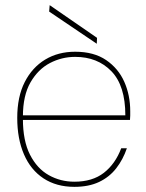

<svg xmlns="http://www.w3.org/2000/svg" viewBox="-20 -714 567 746"><path d="M269 12Q199 12 149 -21Q99 -54 73 -114.5Q47 -175 47 -256Q47 -338 76 -395Q105 -452 155.5 -482.5Q206 -513 272 -513Q345 -513 392.5 -480.5Q440 -448 463 -396Q486 -344 486 -282Q486 -272 486 -265Q486 -258 485 -248H58V-266H467Q467 -381 413 -437Q359 -493 272 -493Q220 -493 174 -469Q128 -445 98.5 -394Q69 -343 69 -261V-252Q69 -167 96.5 -113Q124 -59 169.5 -33.5Q215 -8 269 -8Q339 -8 383.5 -42.5Q428 -77 451 -138H473Q458 -94 431.5 -60Q405 -26 365 -7Q325 12 269 12ZM356 -544 171 -669 173 -694 357 -567Z"/></svg>

Font: DM Sans 18pt Thin
Style: Regular
Weight: 250
Designer: Colophon Foundry, Jonny Pinhorn
Foundry: Colophon Foundry
Version: Version 4.004;gftools[0.9.30]